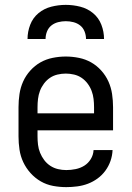

<svg xmlns="http://www.w3.org/2000/svg" viewBox="-20 -760 540 788"><path d="M252 8Q225 8 198 3Q171 -2 147.5 -15.5Q124 -29 105.5 -49.5Q87 -70 75.5 -94.5Q64 -119 60 -146Q56 -173 56 -200V-320Q56 -347 60 -374Q64 -401 75 -425.5Q86 -450 104.5 -470.5Q123 -491 146 -504Q169 -517 196 -522.5Q223 -528 250 -528Q277 -528 304 -522.5Q331 -517 354 -504Q377 -491 395.5 -470.5Q414 -450 425 -425.5Q436 -401 440 -374Q444 -347 444 -320V-225H134V-200Q134 -183 136 -166Q138 -149 144.5 -133Q151 -117 161.5 -103Q172 -89 186.5 -79.5Q201 -70 218 -66Q235 -62 252 -62Q271 -62 290.5 -66Q310 -70 326 -80Q342 -90 352.5 -107Q363 -124 364 -144H442Q441 -121 433.5 -99.5Q426 -78 412.5 -59.5Q399 -41 380.5 -27.5Q362 -14 341 -6Q320 2 297 5Q274 8 252 8ZM366 -295V-320Q366 -337 364 -354Q362 -371 356 -387Q350 -403 339.5 -417Q329 -431 315 -440.5Q301 -450 284 -454Q267 -458 250 -458Q233 -458 216 -454Q199 -450 185 -440.5Q171 -431 160.5 -417Q150 -403 144 -387Q138 -371 136 -354Q134 -337 134 -320V-295ZM93 -600Q93 -630 104 -658.5Q115 -687 138 -706Q161 -725 190.5 -732.5Q220 -740 250 -740Q280 -740 309.5 -732.5Q339 -725 362 -706Q385 -687 396 -658.5Q407 -630 407 -600H333Q333 -616 327 -631Q321 -646 309 -655.5Q297 -665 281.5 -669Q266 -673 250 -673Q234 -673 218.5 -669Q203 -665 191 -655.5Q179 -646 173 -631Q167 -616 167 -600Z"/></svg>

Font: Iosevka www.saffi
Style: Regular
Weight: 400
Monospace: yes
Designer: Belleve Invis
Foundry: Belleve Invis
Version: Version 22.0.2; ttfautohint (v1.8.3)